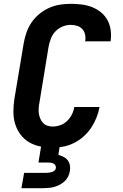

<svg xmlns="http://www.w3.org/2000/svg" viewBox="-20 -763 640 1003"><path d="M256 8Q223 8 191 2Q159 -4 132 -20Q105 -36 86.5 -61Q68 -86 59 -116Q50 -146 50 -179Q50 -212 55 -245L104 -538Q109 -566 118.5 -593.5Q128 -621 145 -646Q162 -671 186 -690.5Q210 -710 237 -722Q264 -734 292.5 -738.5Q321 -743 349 -743Q378 -743 406.5 -739.5Q435 -736 460.5 -726Q486 -716 507 -699Q528 -682 541 -658.5Q554 -635 558 -607Q562 -579 558 -550Q558 -549 557.5 -548.5Q557 -548 557 -547H425Q425 -547 425 -547.5Q425 -548 425 -548Q428 -566 424.5 -582.5Q421 -599 410 -611Q399 -623 383 -628Q367 -633 349 -633Q328 -633 307 -624.5Q286 -616 270 -599.5Q254 -583 246 -562Q238 -541 234 -520L186 -227Q183 -212 182 -197.5Q181 -183 183 -169.5Q185 -156 190.5 -143Q196 -130 205 -120.5Q214 -111 227.5 -106.5Q241 -102 256 -102Q275 -102 295 -109Q315 -116 330.5 -131Q346 -146 355.5 -165Q365 -184 368 -204H500Q495 -176 484 -148.5Q473 -121 456.5 -96Q440 -71 417 -50.5Q394 -30 367.5 -16.5Q341 -3 312.5 2.5Q284 8 256 8ZM92 220 106 140H221Q228 140 235.5 139Q243 138 250.5 136Q258 134 264.5 128.5Q271 123 272 115Q273 108 269.5 101.5Q266 95 259.5 91.5Q253 88 245 87Q237 86 230 86H181L195 0H292L285 46Q299 50 312 56.5Q325 63 333.5 74Q342 85 345 100Q348 115 345 130Q343 145 336 159Q329 173 318 183.5Q307 194 293 201.5Q279 209 265 213Q251 217 236.5 218.5Q222 220 207 220Z"/></svg>

Font: Iosevka SS04 XBd Ex Obl
Style: Regular
Weight: 800
Width: 7
Italic angle: -9°
Monospace: yes
Designer: Belleve Invis
Foundry: Belleve Invis
Version: Version 19.0.0; ttfautohint (v1.8.4)